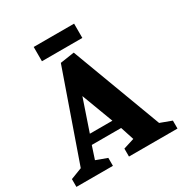

<svg xmlns="http://www.w3.org/2000/svg" viewBox="-190 -893 975 1025"><g transform="rotate(-30 297.5 -380.5)"><path d="M-14 0V-48L56 -75L245 -615L332 -628L539 -75L609 -49V0H310V-49L377 -70L350 -153H169L143 -74L211 -49V0ZM190 -210H329L256 -404ZM162 -673V-761H411V-673Z"/></g></svg>

Font: Manuale ExtraBold
Style: Regular
Weight: 800
Version: Version 1.002